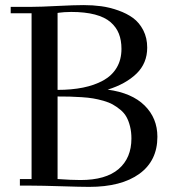

<svg xmlns="http://www.w3.org/2000/svg" viewBox="-20 -729 684 754"><path d="M22 -676.8V-702.1H104Q138.7 -702.1 205.6 -705.6Q272.5 -709 308.1 -709Q344.2 -709 377.2 -704.6Q410.2 -700.2 444.1 -688.2Q478 -676.3 502.7 -658.2Q527.3 -640.1 542.7 -610.1Q558.1 -580.1 558.1 -542Q558.1 -480.5 515.9 -439.7Q473.6 -398.9 402.8 -377Q497.6 -364.3 547.9 -314.7Q598.1 -265.1 598.1 -191.9Q598.1 -97.7 527.3 -46.4Q456.5 4.9 330.1 4.9Q296.9 4.9 219.7 2.4Q142.6 0 104 0H58.1V-25.9H104V-676.8ZM206.1 -25.9Q259.8 -22 295.9 -22Q395.5 -22 445.8 -65.2Q496.1 -108.4 496.1 -185.1Q496.1 -210.9 490.7 -232.4Q485.4 -253.9 476.6 -269.8Q467.8 -285.6 452.6 -298.1Q437.5 -310.5 422.6 -318.8Q407.7 -327.1 386 -333.3Q364.3 -339.4 345.7 -342.5Q327.1 -345.7 300.5 -347.4Q273.9 -349.1 254.2 -349.6Q234.4 -350.1 206.1 -350.1ZM206.1 -376Q261.2 -376 305.9 -385Q350.6 -394 385 -412.8Q419.4 -431.6 438.2 -463.1Q457 -494.6 457 -537.1Q457 -570.8 446.8 -596.7Q436.5 -622.6 414.1 -642.1Q391.6 -661.6 352.8 -671.9Q314 -682.1 259.8 -682.1Q246.1 -682.1 232.7 -681.2Q219.2 -680.2 212.9 -679.2L206.1 -678.2Z"/></svg>

Font: Dehuti
Style: Bold
Weight: 700
Version: Version 1.2